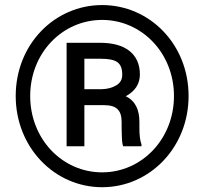

<svg xmlns="http://www.w3.org/2000/svg" viewBox="-20 -741 826 770"><path d="M43 -356C43 -149.9 198.7 9.8 389.6 9.8C580.6 9.8 736.3 -149.9 736.3 -356C736.3 -563 580.6 -720.7 389.6 -720.7C198.7 -720.7 43 -563 43 -356ZM101.1 -356C101.1 -528.3 230 -661.1 389.6 -661.1C548.3 -661.1 677.7 -528.3 677.7 -356C677.7 -183.1 548.3 -49.8 389.6 -49.8C230 -49.8 101.1 -183.1 101.1 -356ZM397 -319.3C449.2 -319.3 467.8 -297.4 467.8 -251V-224.6C467.8 -217.3 468.3 -206.1 468.8 -190.4C469.2 -174.8 470.7 -162.6 474.1 -154.3H547.4V-162.1C541.5 -177.2 539.1 -200.2 539.1 -224.1V-251.5C539.1 -297.9 524.9 -335.4 484.4 -355C522 -375.5 541 -404.8 541 -442.4C541 -525.9 480.5 -569.3 383.3 -569.3H247.1V-154.3H318.4V-319.3ZM383.3 -505.4C448.2 -505.4 470.2 -489.3 470.2 -440.9C470.2 -421.9 461.9 -407.7 445.8 -398.4C429.2 -388.7 409.7 -383.8 387.7 -383.3H318.4V-505.4Z"/></svg>

Font: Vazirmatn SemiBold
Style: Regular
Weight: 600
Designer: Saber Rastikerdar
Foundry: Saber Rastikerdar
Version: Version 33.003